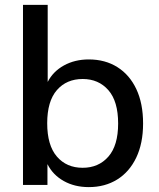

<svg xmlns="http://www.w3.org/2000/svg" viewBox="-20 -756 649 785"><path d="M343 9Q285 9 240.5 -16Q196 -41 174 -85V0H74V-736H175V-421Q197 -464 241.5 -488.5Q286 -513 343 -513Q410 -513 460 -481.5Q510 -450 537.5 -391.5Q565 -333 565 -251Q565 -170 537 -111.5Q509 -53 459 -22Q409 9 343 9ZM318 -70Q383 -70 423 -115.5Q463 -161 463 -251Q463 -342 423 -387.5Q383 -433 318 -433Q252 -433 212.5 -387.5Q173 -342 173 -252Q173 -162 212.5 -116Q252 -70 318 -70Z"/></svg>

Font: Mulish SemiBold
Style: Regular
Weight: 600
Designer: Vernon Adams
Foundry: Vernon Adams
Version: Version 3.603; ttfautohint (v1.8.3)